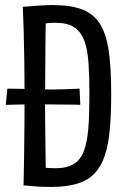

<svg xmlns="http://www.w3.org/2000/svg" viewBox="-20 -728 514 758"><path d="M3 -314 9 -378Q22 -378 44 -377.5Q66 -377 94.5 -376.5Q123 -376 155 -375Q189 -374 229 -375.5Q269 -377 294 -378L297 -314Q278 -315 251 -315Q224 -315 197 -315.5Q170 -316 149 -316Q101 -316 61.5 -315.5Q22 -315 3 -314ZM181 10Q165 10 147.5 9.5Q130 9 111 7Q92 5 73 4L120 -71Q135 -69 149 -67Q163 -65 176.5 -64.5Q190 -64 201 -64Q245 -64 272 -81Q299 -98 312 -134Q325 -170 329 -225Q333 -280 333 -356Q333 -425 329.5 -478Q326 -531 313 -566.5Q300 -602 273.5 -620Q247 -638 200 -638Q180 -638 155.5 -635.5Q131 -633 102 -627L70 -701Q103 -704 133 -706Q163 -708 188 -708Q260 -708 305 -690.5Q350 -673 375 -633Q400 -593 409.5 -525.5Q419 -458 419 -358Q419 -278 413.5 -217Q408 -156 393.5 -113Q379 -70 352.5 -42.5Q326 -15 283.5 -2.5Q241 10 181 10ZM73 4Q74 -38 75 -99.5Q76 -161 76.5 -230Q77 -299 77 -360Q77 -422 76 -486Q75 -550 73.5 -606.5Q72 -663 70 -701L161 -692Q161 -667 160.5 -635Q160 -603 159.5 -567.5Q159 -532 159 -495.5Q159 -459 158.5 -423.5Q158 -388 158 -359Q158 -334 158 -299.5Q158 -265 158.5 -225.5Q159 -186 159.5 -145.5Q160 -105 160.5 -67Q161 -29 162 3Z"/></svg>

Font: Truculenta Medium
Style: Regular
Weight: 500
Version: Version 1.002